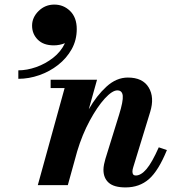

<svg xmlns="http://www.w3.org/2000/svg" viewBox="-20 -808 787 838"><path d="M262 -423.5H201V-460H403.5L367.5 -331Q401.5 -390.5 444.8 -430Q488 -469.5 538 -469.5Q603 -469.5 629 -426.2Q655 -383 635.5 -319.5L561.5 -78Q558 -67.5 558 -59Q558 -42 572.5 -42Q595.5 -42 619.5 -70.2Q643.5 -98.5 673 -165L708.5 -153Q671.5 -62.5 630 -26.2Q588.5 10 528 10Q477.5 10 454.5 -10.5Q431.5 -31 431.5 -67Q431.5 -77.5 434.2 -91.2Q437 -105 440 -114.5L500 -308Q518 -366 515.8 -389.8Q513.5 -413.5 492 -413.5Q470 -413.5 437.2 -377.8Q404.5 -342 371.8 -281.5Q339 -221 317 -148L276 0H145ZM120 -696Q120 -732 148.5 -760Q177 -788 217 -788Q257.5 -788 286.2 -759.8Q315 -731.5 315 -681Q315 -633 292.8 -593.2Q270.5 -553.5 233.5 -524.5Q196.5 -495.5 151.2 -479.8Q106 -464 60 -464V-501Q97.5 -501 138 -515.2Q178.5 -529.5 212.2 -556Q246 -582.5 263.5 -619.5Q239.5 -610 215 -610Q169.5 -610 144.8 -635Q120 -660 120 -696Z"/></svg>

Font: Bodoni* 06pt
Style: Bold Italic
Weight: 700
Italic angle: -13°
Version: Version 2.3